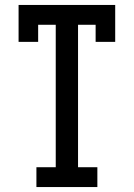

<svg xmlns="http://www.w3.org/2000/svg" viewBox="-20 -755 540 775"><path d="M127 0V-80H205V-655H134V-586H55V-735H445V-586H366V-655H295V-80H373V0Z"/></svg>

Font: Iosevka Slab Medium
Style: Regular
Weight: 500
Monospace: yes
Designer: Belleve Invis
Foundry: Belleve Invis
Version: Version 11.1.1; ttfautohint (v1.8.3)